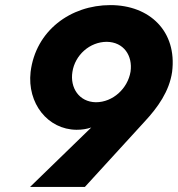

<svg xmlns="http://www.w3.org/2000/svg" viewBox="-20 -736 697 753"><path d="M313 -3 548 -260C599 -315 644 -378 655 -454C675 -613 567 -716 413 -716C257 -716 120 -616 100 -454C86 -331 167 -228 280 -227C302 -227 320 -230 338 -236L98 -3ZM492 -455C481 -389 423 -335 356 -335C290 -336 254 -392 264 -454C274 -520 332 -572 399 -572C465 -571 501 -518 492 -455Z"/></svg>

Font: Jost*
Style: Bold Italic
Weight: 700
Italic angle: -10°
Version: Version 3.7